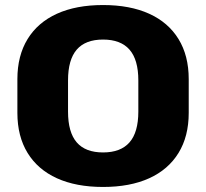

<svg xmlns="http://www.w3.org/2000/svg" viewBox="-20 -731 818 762"><path d="M389 11Q282 11 206 -23.5Q130 -58 89.5 -124Q49 -190 49 -283V-417Q49 -510 89.5 -576Q130 -642 206 -676.5Q282 -711 389 -711Q496 -711 572 -676.5Q648 -642 688.5 -576Q729 -510 729 -417V-283Q729 -190 688.5 -124Q648 -58 572 -23.5Q496 11 389 11ZM389 -126Q459 -126 494 -166Q529 -206 529 -288V-412Q529 -494 494 -534Q459 -574 389 -574Q319 -574 284.5 -534Q250 -494 250 -412V-288Q250 -206 284.5 -166Q319 -126 389 -126Z"/></svg>

Font: Pathway Extreme 28pt ExtraBold
Style: Regular
Weight: 800
Designer: Eduardo Rodriguez Tunni
Foundry: Eduardo Rodriguez Tunni
Version: Version 1.001;gftools[0.9.26]